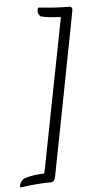

<svg xmlns="http://www.w3.org/2000/svg" viewBox="-75 -766 436 911"><g transform="rotate(-5 143.0 -310.5)"><path d="M-12.7 111.3Q-15.6 112.3 -16.1 108.9Q-16.6 105.5 -16.6 102.5Q-16.6 97.7 -10.3 86.9Q-3.9 76.2 2.9 72.3Q19.5 64.5 46.9 60.1Q74.2 55.7 96.7 55.7Q102.5 55.7 104.5 49.8L245.1 -670.9Q247.1 -678.7 240.2 -678.7Q218.8 -678.7 196.3 -681.2Q173.8 -683.6 162.1 -686.5L150.4 -689.5Q138.7 -701.2 138.7 -710.9Q138.7 -733.4 146.5 -731.4L154.3 -730.5Q169.9 -728.5 210.4 -725.6Q251 -722.7 291 -722.7Q303.7 -722.7 303.7 -708Q303.7 -707 302.7 -702.1Q301.8 -697.3 297.9 -675.8Q293.9 -654.3 284.7 -606.4Q275.4 -558.6 258.8 -472.7Q242.2 -386.7 216.3 -252.4Q190.4 -118.2 152.3 77.1Q151.4 84 146 91.8Q140.6 99.6 130.9 99.6Q97.7 99.6 62 102.5Q26.4 105.5 6.8 108.4Z"/></g></svg>

Font: Crimson Text
Style: Italic
Weight: 400
Italic angle: -11°
Designer: Sebastian Kosch
Foundry: Sebastian Kosch
Version: Version 1.100; ttfautohint (v1.8.4)